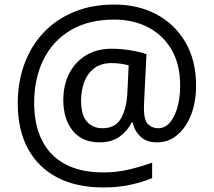

<svg xmlns="http://www.w3.org/2000/svg" viewBox="-20 -734 939 843"><path d="M841 -357Q841 -311 830.5 -267Q820 -223 798 -187.5Q776 -152 744 -130.5Q712 -109 668 -109Q622 -109 595.5 -135.5Q569 -162 563 -196H558Q540 -159 505 -134Q470 -109 417 -109Q341 -109 299.5 -160Q258 -211 258 -295Q258 -361 284 -411.5Q310 -462 357.5 -491Q405 -520 470 -520Q514 -520 556.5 -512.5Q599 -505 623 -496L613 -293Q612 -275 612 -267.5Q612 -260 612 -257Q612 -205 630.5 -188Q649 -171 674 -171Q705 -171 726.5 -196.5Q748 -222 759.5 -264.5Q771 -307 771 -358Q771 -451 733.5 -515.5Q696 -580 630.5 -614Q565 -648 482 -648Q368 -648 289.5 -601Q211 -554 170.5 -471.5Q130 -389 130 -283Q130 -185 165 -116.5Q200 -48 267.5 -12.5Q335 23 433 23Q494 23 549.5 9.5Q605 -4 648 -20V48Q605 66 551.5 77.5Q498 89 433 89Q315 89 231 45Q147 1 102.5 -81.5Q58 -164 58 -280Q58 -373 87 -452.5Q116 -532 171 -590.5Q226 -649 304.5 -681.5Q383 -714 482 -714Q586 -714 667 -671Q748 -628 794.5 -548Q841 -468 841 -357ZM336 -293Q336 -229 361.5 -200Q387 -171 430 -171Q486 -171 510.5 -213Q535 -255 539 -322L545 -447Q532 -451 512 -454Q492 -457 471 -457Q422 -457 392 -433Q362 -409 349 -371.5Q336 -334 336 -293Z"/></svg>

Font: Noto Sans Canadian Aboriginal
Style: Regular
Weight: 400
Designer: Monotype Design Team, Typotheque's Kevin King
Foundry: Monotype Imaging Inc.
Version: Version 2.002